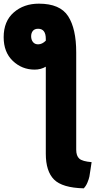

<svg xmlns="http://www.w3.org/2000/svg" viewBox="-88 -820 520 1048"><path d="M162 19V-456Q135 -440 101 -440Q32 -440 -18 -487.5Q-68 -535 -68 -617Q-68 -704 -13 -752Q42 -800 124 -800Q240 -800 284 -731.5Q328 -663 328 -534V-3Q328 31 345 46Q362 61 412 65Q410 75 406.5 102Q403 129 400 143.5Q397 158 389 177Q381 196 369 208Q252 205 207 160Q162 115 162 19ZM120 -578Q142 -578 162 -598V-608Q162 -663 120 -663Q101 -663 91.5 -651.5Q82 -640 82 -622Q82 -603 92 -590.5Q102 -578 120 -578Z"/></svg>

Font: Repo
Style: ExtraBold
Weight: 800
Designer: Stefan Peev
Foundry: Context Ltd
Version: Version 001.000